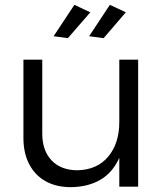

<svg xmlns="http://www.w3.org/2000/svg" viewBox="-20 -773 687 795"><path d="M155 -220Q155 -149 194 -108.5Q233 -68 301 -68Q383 -70 428.5 -125Q474 -180 474 -268H500Q500 -176 472.5 -116.5Q445 -57 394.5 -28Q344 1 274 2Q213 2 169 -22.5Q125 -47 101 -93Q77 -139 77 -202V-526H155ZM474 -526H552V0H474ZM288 -753 354 -722 261 -615 202 -623ZM435 -753 501 -722 409 -615 349 -623Z"/></svg>

Font: Alexandria Light
Style: Regular
Weight: 300
Designer: Mohamed Gaber
Foundry: Kief Type Foundry
Version: Version 5.100